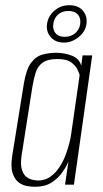

<svg xmlns="http://www.w3.org/2000/svg" viewBox="-20 -707 394 735"><path d="M114 8Q103 8 85.5 5.5Q68 3 52.5 -8Q37 -19 28.5 -43.5Q20 -68 27 -112L71 -385Q80 -441 98.5 -466Q117 -491 142.5 -498Q168 -505 195 -505Q226 -505 255 -494Q284 -483 291 -455L296 -495H333L263 0H229L242 -89Q234 -69 218 -46.5Q202 -24 177 -8Q152 8 114 8ZM126 -16Q153 -16 173.5 -31Q194 -46 208.5 -68.5Q223 -91 232 -116Q241 -141 246 -161Q251 -181 252 -191L285 -420Q283 -427 276.5 -441Q270 -455 253 -468Q236 -481 199 -481Q162 -481 143 -467Q124 -453 116.5 -429Q109 -405 104 -375L62 -108Q58 -76 64 -57Q70 -38 81.5 -29.5Q93 -21 105.5 -18.5Q118 -16 126 -16ZM225 -544Q192 -544 174 -565Q156 -586 160 -615Q164 -645 188 -666Q212 -687 245 -687Q280 -687 297.5 -666Q315 -645 311 -615Q307 -586 281 -565Q255 -544 225 -544ZM228 -566Q252 -566 268 -580Q284 -594 287 -615Q290 -638 278 -651.5Q266 -665 242 -665Q218 -665 202.5 -651.5Q187 -638 184 -615Q181 -594 192.5 -580Q204 -566 228 -566Z"/></svg>

Font: Alumni Sans ExtraLight
Style: Italic
Weight: 250
Italic angle: -8°
Version: Version 1.016